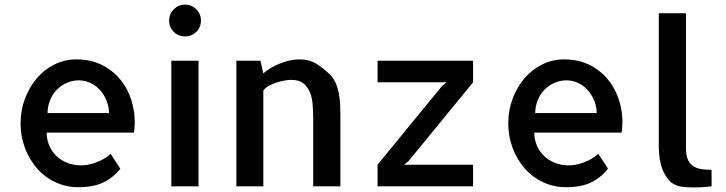

<svg xmlns="http://www.w3.org/2000/svg" viewBox="-20 -817 3182 842"><path d="M314.5 -556.6Q380.9 -556.6 431.6 -529.8Q482.4 -502.9 515.1 -458.5Q547.9 -414.1 562 -356Q576.2 -297.9 567.4 -235.4H184.6Q184.6 -204.1 196.3 -177.7Q208 -151.4 228 -132.3Q248 -113.3 275.9 -102.5Q303.7 -91.8 335.9 -91.8Q346.7 -91.8 362.8 -94.2Q378.9 -96.7 397 -103Q415 -109.4 433.1 -119.1Q451.2 -128.9 464.8 -142.6L507.8 -77.1Q475.6 -37.1 432.6 -16.6Q389.6 3.9 323.2 3.9Q269.5 3.9 222.7 -18.1Q175.8 -40 142.6 -78.1Q109.4 -116.2 89.8 -167Q70.3 -217.8 70.3 -276.4Q70.3 -334 89.8 -385.3Q109.4 -436.5 142.1 -474.6Q174.8 -512.7 219.7 -534.7Q264.6 -556.6 314.5 -556.6ZM458 -321.3Q458 -347.7 448.2 -373Q438.5 -398.4 421.4 -418.9Q404.3 -439.5 379.9 -451.7Q355.5 -463.9 327.1 -464.8Q296.9 -464.8 271.5 -453.1Q246.1 -441.4 227.5 -421.9Q209 -402.3 198.7 -375.5Q188.5 -348.6 188.5 -321.3Z M850.6 -550.8H731.4V0H850.6ZM861.3 -726.6Q861.3 -697.3 840.8 -677.2Q820.3 -657.2 791 -657.2Q761.7 -657.2 741.7 -677.7Q721.7 -698.2 721.7 -726.6Q721.7 -755.9 742.2 -776.4Q762.7 -796.9 791 -796.9Q820.3 -796.9 840.8 -776.4Q861.3 -755.9 861.3 -726.6Z M1472.7 0H1353.5V-299.8Q1353.5 -333 1350.6 -363.3Q1347.7 -393.6 1336.9 -417Q1326.2 -440.4 1307.6 -453.6Q1289.1 -466.8 1255.9 -466.8Q1245.1 -466.8 1228 -463.9Q1210.9 -460.9 1192.9 -455.1Q1174.8 -449.2 1158.7 -440.4Q1142.6 -431.6 1134.8 -419.9V-414.1V-412.1V-195.3V-193.4V0H1016.6V-550.8H1122.1L1134.8 -495.1Q1146.5 -505.9 1164.6 -517.1Q1182.6 -528.3 1204.1 -537.1Q1225.6 -545.9 1248 -551.3Q1270.5 -556.6 1292 -556.6Q1335.9 -556.6 1366.2 -538.1Q1396.5 -519.5 1426.8 -490.2Q1443.4 -473.6 1452.6 -451.7Q1461.9 -429.7 1466.3 -405.8Q1470.7 -381.8 1471.7 -357.4Q1472.7 -333 1472.7 -309.6V-19.5Z M1635.7 -550.8H2054.7V-456.1L1771.5 -110.4L1752 -94.7H2054.7V0H1635.7V-94.7L1918.9 -440.4L1938.5 -456.1H1635.7Z M2453.1 -556.6Q2519.5 -556.6 2570.3 -529.8Q2621.1 -502.9 2653.8 -458.5Q2686.5 -414.1 2700.7 -356Q2714.8 -297.9 2706.1 -235.4H2323.2Q2323.2 -204.1 2335 -177.7Q2346.7 -151.4 2366.7 -132.3Q2386.7 -113.3 2414.6 -102.5Q2442.4 -91.8 2474.6 -91.8Q2485.4 -91.8 2501.5 -94.2Q2517.6 -96.7 2535.6 -103Q2553.7 -109.4 2571.8 -119.1Q2589.8 -128.9 2603.5 -142.6L2646.5 -77.1Q2614.3 -37.1 2571.3 -16.6Q2528.3 3.9 2461.9 3.9Q2408.2 3.9 2361.3 -18.1Q2314.5 -40 2281.2 -78.1Q2248 -116.2 2228.5 -167Q2209 -217.8 2209 -276.4Q2209 -334 2228.5 -385.3Q2248 -436.5 2280.8 -474.6Q2313.5 -512.7 2358.4 -534.7Q2403.3 -556.6 2453.1 -556.6ZM2596.7 -321.3Q2596.7 -347.7 2586.9 -373Q2577.1 -398.4 2560.1 -418.9Q2543 -439.5 2518.6 -451.7Q2494.1 -463.9 2465.8 -464.8Q2435.5 -464.8 2410.2 -453.1Q2384.8 -441.4 2366.2 -421.9Q2347.7 -402.3 2337.4 -375.5Q2327.1 -348.6 2327.1 -321.3Z M2988.3 -168Q2988.3 -134.8 2997.1 -115.7Q3005.9 -96.7 3021.5 -87.4Q3037.1 -78.1 3057.1 -75.2Q3077.1 -72.3 3100.6 -72.3V0Q3087.9 2 3074.2 2.9Q3063.5 3.9 3048.8 4.4Q3034.2 4.9 3019.5 4.9Q3004.9 4.9 2990.2 3.9Q2975.6 2.9 2963.9 1Q2930.7 -5.9 2912.1 -28.3Q2893.6 -50.8 2883.8 -78.6Q2874 -106.4 2871.6 -132.8Q2869.1 -159.2 2869.1 -173.8V-185.5V-758.8H2988.3Z"/></svg>

Font: Allerta
Style: Medium
Weight: 500
Designer: Matt McInerney
Foundry: Matt McInerney
Version: Version 1.0